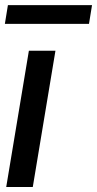

<svg xmlns="http://www.w3.org/2000/svg" viewBox="-20 -749 389 769"><path d="M4.9 0 95.7 -545.9H202.1L111.3 0ZM348.6 -728.5 336.4 -653.3H-0.5L11.7 -728.5Z"/></svg>

Font: Inter Tight Medium
Style: Italic
Weight: 500
Italic angle: -9.39999°
Designer: Rasmus Andersson
Foundry: rsms
Version: Version 3.004